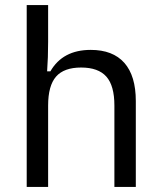

<svg xmlns="http://www.w3.org/2000/svg" viewBox="-20 -742 638 762"><path d="M86 -722H171V-576Q171 -513 167 -459H180Q229 -544 340 -544Q428 -544 473.5 -492.5Q519 -441 519 -341V0H434V-323Q434 -402 402 -438Q370 -474 302 -474Q234 -474 202.5 -438Q171 -402 171 -323V0H86Z"/></svg>

Font: Mozilla Text BETA
Style: Regular
Weight: 400
Designer: Studio DRAMA
Foundry: Studio DRAMA
Version: Version 0.100